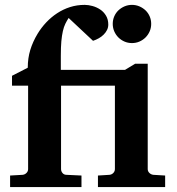

<svg xmlns="http://www.w3.org/2000/svg" viewBox="-20 -760 720 780"><path d="M377.9 0V-46.9L424.8 -49.8Q434.1 -50.8 440.4 -57.4Q446.8 -64 446.8 -73.2V-412.1H228V-73.2Q228 -64 234.1 -56.9Q240.2 -49.8 250 -49.8L311 -46.9V0H21V-46.9L71.8 -49.8Q81.1 -50.8 87.6 -57.4Q94.2 -64 94.2 -73.2V-412.1H28.8V-452.1L92.8 -484.9Q92.8 -523.4 103 -557.1Q113.3 -590.8 132.8 -623Q147.9 -647.9 168 -669.2Q188 -690.4 212.2 -706.3Q236.3 -722.2 264.4 -731.2Q292.5 -740.2 324.2 -740.2Q338.9 -740.2 355.7 -735.6Q372.6 -731 387 -721.4Q401.4 -711.9 410.6 -696.5Q419.9 -681.2 419.9 -660.2Q419.9 -648.4 414.8 -638.2Q409.7 -627.9 401.1 -619.4Q392.6 -610.8 381.3 -604.5Q370.1 -598.1 357.9 -594.2L258.8 -687Q251.5 -675.8 245.4 -663.3Q239.3 -650.9 235.4 -633.5Q231.4 -616.2 229.2 -592.3Q227.1 -568.4 227.1 -534.2V-476.1H487.8L528.8 -501H580.1V-73.2Q580.1 -64 586.9 -57.4Q593.8 -50.8 603 -49.8L650.9 -46.9V0ZM594.2 -663.1Q594.2 -647 588.1 -632.8Q582 -618.7 571.3 -607.9Q560.5 -597.2 546.4 -591.1Q532.2 -585 516.1 -585Q500 -585 485.8 -591.1Q471.7 -597.2 460.9 -607.9Q450.2 -618.7 444.1 -632.8Q438 -647 438 -663.1Q438 -679.2 444.1 -693.4Q450.2 -707.5 460.9 -717.8Q471.7 -728 485.8 -734.1Q500 -740.2 516.1 -740.2Q532.2 -740.2 546.4 -734.1Q560.5 -728 571.3 -717.8Q582 -707.5 588.1 -693.4Q594.2 -679.2 594.2 -663.1Z"/></svg>

Font: Charis SIL Viet
Style: Bold
Weight: 700
Foundry: SIL International
Version: Version 5.000